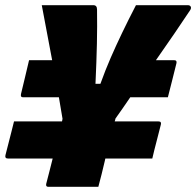

<svg xmlns="http://www.w3.org/2000/svg" viewBox="-44 -720 756 740"><path d="M401 -263Q400 -257 398 -252H567Q579 -252 576 -240Q572 -223 564.5 -195Q557 -167 551 -142.5Q545 -118 543 -109H362Q361 -105 360 -100Q348 -48 335 0H142Q132 0 134 -11Q140 -35 146.5 -59.5Q153 -84 159 -109H-13Q-26 -109 -23 -122Q-18 -140 -12 -165Q-6 -190 0.5 -214Q7 -238 10 -252H195Q196 -257 197 -262Q190 -302 183 -345H45Q34 -345 37 -358Q43 -384 52.5 -422.5Q62 -461 68 -488H157Q139 -586 117 -700H316Q330 -700 330 -683Q331 -619 329.5 -551.5Q328 -484 324 -397H343Q362 -450 382.5 -497Q403 -544 426.5 -593Q450 -642 480 -700H680Q688 -700 691 -694.5Q694 -689 689 -681Q662 -640 628 -590.5Q594 -541 557 -488H627Q639 -488 636 -476Q629 -448 619.5 -410Q610 -372 603 -345H458Q444 -324 429.5 -303.5Q415 -283 401 -263Z"/></svg>

Font: Recursive Sn Lnr St Blk
Style: Italic
Weight: 900
Italic angle: -15°
Version: Version 1.079;hotconv 1.0.112;makeotfexe 2.5.65598; ttfautoh